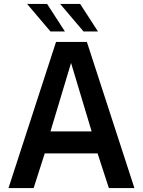

<svg xmlns="http://www.w3.org/2000/svg" viewBox="-20 -950 721 970"><path d="M23 0 263 -738H419L659 0H530L473 -175H206L150 0ZM235 -286H443L339 -632ZM402 -791 284 -930H385L475 -791ZM235 -791 117 -930H218L308 -791Z"/></svg>

Font: Exo Thin SemiBold
Style: Regular
Weight: 600
Version: Version 2.000